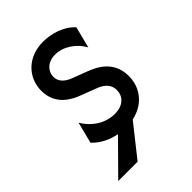

<svg xmlns="http://www.w3.org/2000/svg" viewBox="-171 -498 696 696"><g transform="rotate(-45 177.0 -150.0)"><path d="M16 125H115.3L211.1 4.2C271.5 -8.3 312.5 -54.2 312.5 -117.4C312.5 -197.2 247.9 -223.6 217.4 -235.4L161.1 -256.9C131.2 -268.1 116.7 -286.1 116.7 -308.3C116.7 -336.1 139.6 -361.1 177.8 -361.1C218.8 -361.1 259.7 -334.7 281.9 -294.4L302.8 -376.4C271.5 -411.1 221.5 -425 179.9 -425C100.7 -425 50 -370.1 50 -303.5C50 -229.2 109 -202.1 140.3 -190.3L196.5 -168.8C215.3 -161.8 245.8 -147.9 245.8 -111.8C245.8 -80.6 223.6 -55.6 179.2 -55.6C132.6 -55.6 89.6 -82.6 63.9 -126.4L43.1 -44.4C68.1 -17.4 102.1 -2.1 135.4 4.2Z"/></g></svg>

Font: Afacad
Style: Regular
Weight: 400
Designer: Kristian Moeller
Foundry: Dicotype
Version: Version 1.000